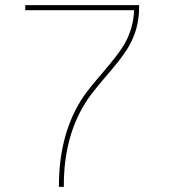

<svg xmlns="http://www.w3.org/2000/svg" viewBox="-20 -726 725 746"><path d="M78.1 -686.5V-706.1H520.5V-696.3Q520.5 -611.3 476.6 -539.1Q453.6 -501 400.4 -439.5Q342.3 -372.1 320.8 -340.3Q228 -203.1 228 -4.9V0H209V-4.9Q209 -209 304.7 -351.6Q326.2 -382.8 384.3 -450.2Q437 -511.7 460 -548.8Q498.5 -612.8 501 -686.5Z"/></svg>

Font: Fortheenas_01
Style: Regular
Weight: 100
Designer: Situjuh Nazara
Version: Version 1.10 September 8, 2014